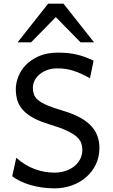

<svg xmlns="http://www.w3.org/2000/svg" viewBox="-20 -1011 614 1043"><path d="M468.8 -585.9Q442.4 -600.6 420.2 -610.6Q397.9 -620.6 377 -627.2Q356 -633.8 335 -636.7Q314 -639.6 290.5 -639.6Q261.2 -639.6 237.1 -630.9Q212.9 -622.1 195.3 -607.4Q177.7 -592.8 168.2 -573.7Q158.7 -554.7 158.7 -534.7Q158.7 -514.6 164.3 -498.3Q169.9 -481.9 187 -467.5Q204.1 -453.1 235.8 -439.2Q267.6 -425.3 319.8 -410.2Q368.2 -396 405.5 -377.2Q442.9 -358.4 468.3 -334Q493.7 -309.6 506.8 -278.3Q520 -247.1 520 -207.5Q520 -158.2 500.7 -117.9Q481.4 -77.6 448 -48.6Q414.6 -19.5 370.1 -3.7Q325.7 12.2 275.9 12.2Q240.7 12.2 207.3 7.3Q173.8 2.4 144.3 -6.3Q114.7 -15.1 89.8 -27.1Q64.9 -39.1 46.4 -53.7L68.4 -153.8Q117.2 -111.3 169.2 -92.3Q221.2 -73.2 275.9 -73.2Q305.2 -73.2 332.5 -81.5Q359.9 -89.8 380.9 -105.7Q401.9 -121.6 414.6 -144.8Q427.2 -168 427.2 -197.8Q427.2 -216.8 421.1 -234.1Q415 -251.5 396.5 -268.1Q377.9 -284.7 343.3 -301Q308.6 -317.4 251.5 -334.5Q194.3 -351.6 158.2 -372.1Q122.1 -392.6 101.6 -416.7Q81.1 -440.9 73.5 -468.5Q65.9 -496.1 65.9 -527.3Q65.9 -558.6 78.9 -593.3Q91.8 -627.9 119.6 -657.2Q147.5 -686.5 190.9 -705.8Q234.4 -725.1 295.4 -725.1Q323.7 -725.1 348.4 -722.7Q373 -720.2 396.2 -714.8Q419.4 -709.5 441.9 -701.2Q464.4 -692.9 488.3 -681.2ZM75.7 -781.2 241.7 -991.2H324.7L490.7 -781.2H417.5L283.2 -918L148.9 -781.2Z"/></svg>

Font: Andika Am
Style: Regular
Weight: 400
Designer: Victor Gaultney, Annie Olsen, Julie Remington, Don Collingsworth, Eric Hays, Becca Hirsbrunner
Foundry: SIL International
Version: Version 5.000